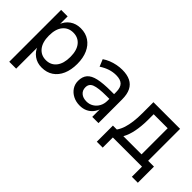

<svg xmlns="http://www.w3.org/2000/svg" viewBox="-16 -1059 1793 1793"><g transform="rotate(45 880.5 -163.0)"><path d="M82 184V-501H168V-390H163Q182 -446 227 -478Q272 -510 334 -510Q399 -510 446.5 -478Q494 -446 520 -388Q546 -330 546 -251Q546 -172 520.5 -113.5Q495 -55 447.5 -23Q400 9 334 9Q274 9 229.5 -23Q185 -55 167 -107H173V184ZM313 -68Q378 -68 416 -116Q454 -164 454 -251Q454 -338 416 -385Q378 -432 313 -432Q248 -432 209.5 -385Q171 -338 171 -251Q171 -164 209.5 -116Q248 -68 313 -68Z M836 9Q786 9 746.5 -11.5Q707 -32 684.5 -66.5Q662 -101 662 -144Q662 -200 690.5 -233Q719 -266 781.5 -280Q844 -294 946 -294H1002V-232H949Q895 -232 857 -227.5Q819 -223 796.5 -214Q774 -205 763.5 -189Q753 -173 753 -150Q753 -110 780.5 -86.5Q808 -63 854 -63Q892 -63 922.5 -82Q953 -101 970.5 -133.5Q988 -166 988 -206V-322Q988 -381 961 -407.5Q934 -434 877 -434Q835 -434 794.5 -421Q754 -408 711 -380L682 -450Q709 -469 742.5 -482.5Q776 -496 812 -503Q848 -510 882 -510Q946 -510 989 -489Q1032 -468 1054 -424.5Q1076 -381 1076 -312V0H994V-111H998Q988 -76 965.5 -48.5Q943 -21 910.5 -6Q878 9 836 9Z M1188 134V-79H1240Q1263 -113 1275.5 -152.5Q1288 -192 1294.5 -242Q1301 -292 1301 -354V-501H1653V-79H1730V134H1651V0H1266V134ZM1327 -78H1567V-423H1382V-337Q1381 -261 1368 -194.5Q1355 -128 1327 -78Z"/></g></svg>

Font: Nunitoga
Style: Medium
Weight: 500
Designer: Vernon Adams
Foundry: Vernon Adams
Version: Version 1.0